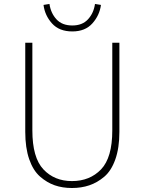

<svg xmlns="http://www.w3.org/2000/svg" viewBox="-20 -943 733 976"><path d="M108.4 -272.5V-725.6H144.5V-280.3Q144.5 -141.6 200.7 -82Q256.8 -22.5 345.7 -22.5Q436.5 -22.5 493.7 -82Q550.8 -141.6 550.8 -280.3V-725.6H586.9V-272.5Q586.9 -191.4 566.4 -133.3Q545.9 -75.2 510.3 -44.9Q474.6 -14.6 434.1 -1Q393.6 12.7 345.7 12.7Q297.9 12.7 258.3 -1Q218.8 -14.6 183.6 -45.4Q148.4 -76.2 128.4 -133.8Q108.4 -191.4 108.4 -272.5ZM347.7 -783.2Q281.2 -783.2 244.6 -823.7Q208 -864.3 201.2 -918L231.4 -922.9Q238.3 -876 267.1 -844.7Q295.9 -813.5 347.7 -813.5Q398.4 -813.5 427.2 -844.7Q456.1 -876 462.9 -922.9L493.2 -918Q486.3 -865.2 449.7 -824.2Q413.1 -783.2 347.7 -783.2Z"/></svg>

Font: Gen Shin Gothic ExtraLight
Style: Regular
Weight: 100
Designer: [Source Han Sans]
Ryoko NISHIZUKA  (kana & ideographs); Paul D. Hunt (Latin, Greek & Cyrillic); Wenlong ZHANG  (bopomofo
Version: Version 1.002.20150607